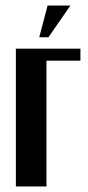

<svg xmlns="http://www.w3.org/2000/svg" viewBox="-20 -670 316 690"><path d="M37 -495H269V-452H147V0H37ZM121 -536 151 -650H233L154 -536Z"/></svg>

Font: Moniqa ExtBd Paragraph
Style: Regular
Weight: 800
Designer: Rajesh Rajput
Foundry: Rajesh Rajput
Version: Version 1.000